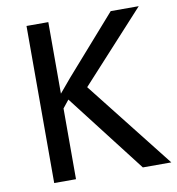

<svg xmlns="http://www.w3.org/2000/svg" viewBox="-78 -760 764 830"><g transform="rotate(-10 303.5 -344.5)"><path d="M607.4 0H482.4L216.3 -344.7L189 -310.5V0H93.3V-689.5H189V-375.5L241.2 -437.5L462.9 -689.5H585.9L305.7 -383.3Z"/></g></svg>

Font: Shanti
Style: Regular
Weight: 400
Designer: vernon adams
Foundry: vernon adams
Version: Version 1.000